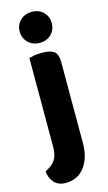

<svg xmlns="http://www.w3.org/2000/svg" viewBox="-141 -747 555 988"><g transform="rotate(-15 137.0 -253.0)"><path d="M218 16Q218 64 206.5 97.5Q195 131 176 153Q157 175 132.5 185Q108 195 81 195Q41 195 19 170.5Q-3 146 -5 110Q31 93 48 68.5Q65 44 65 0V-475Q76 -478 94 -481Q112 -484 134 -484Q179 -484 198.5 -469Q218 -454 218 -412ZM52 -619Q52 -653 76 -677Q100 -701 138 -701Q176 -701 199.5 -677Q223 -653 223 -619Q223 -584 199.5 -560Q176 -536 138 -536Q100 -536 76 -560Q52 -584 52 -619Z"/></g></svg>

Font: Baloo 2
Style: Bold
Weight: 700
Designer: Sarang Kulkarni and Ek Type
Foundry: Ek Type
Version: Version 1.640;hotconv 1.0.111;makeotfexe 2.5.65597; ttfautoh